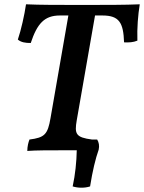

<svg xmlns="http://www.w3.org/2000/svg" viewBox="-20 -699 670 893"><path d="M630 -679C562 -676 472 -676 362 -676C252 -676 163 -676 101 -679C94 -630 78 -559 63 -515C78 -502 98 -499 123 -499C153 -589 186 -627 259 -627H298L215 -150C202 -74 188 -59 117 -50C112 -37 107 -18 107 3C148 0 206 0 263 0H337C336 53 330 113 318 168C343 176 375 176 399 168C410 98 424 39 439 -3C443 -21 440 -37 432 -50H408C332 -60 326 -76 337 -140L422 -627H456C535 -627 554 -593 557 -502C580 -501 600 -502 619 -510C617 -569 622 -630 630 -679Z"/></svg>

Font: Vollkorn Semibold
Style: Italic
Weight: 600
Italic angle: -11°
Designer: Friedrich Althausen
Foundry: Friedrich Althausen
Version: Version 4.015;PS 004.015;hotconv 1.0.88;makeotf.lib2.5.64775